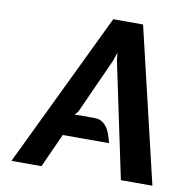

<svg xmlns="http://www.w3.org/2000/svg" viewBox="-81 -807 884 888"><g transform="rotate(10 361.0 -363.5)"><path d="M30 0 380 -727H520L692 0H544L430 -541L426 -578L413 -539L296 -280L281 -260L297 -262H373Q402 -262 419.5 -245.5Q437 -229 446.2 -205Q455.5 -181 460 -159H243L171 0Z"/></g></svg>

Font: Expletus Sans
Style: Bold Italic
Weight: 700
Italic angle: -7°
Version: Version 7.500